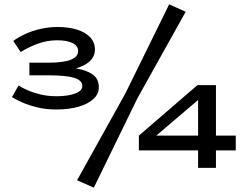

<svg xmlns="http://www.w3.org/2000/svg" viewBox="-20 -758 1103 882"><path d="M239 -255Q192 -255 152.5 -264.5Q113 -274 83.5 -287Q54 -300 35 -312L65 -365Q81 -355 107 -343.5Q133 -332 166.5 -324Q200 -316 239 -316Q274 -316 300.5 -321.5Q327 -327 342.5 -337Q358 -347 358 -363Q358 -389 321 -400.5Q284 -412 201 -412H115V-470H201Q271 -470 305 -483.5Q339 -497 339 -524Q339 -547 313.5 -560Q288 -573 243 -573Q197 -573 154.5 -557.5Q112 -542 75 -519L41 -570Q64 -587 96.5 -602Q129 -617 167 -625.5Q205 -634 245 -634Q295 -634 333.5 -622Q372 -610 394 -587Q416 -564 416 -530Q416 -498 391 -475.5Q366 -453 322.5 -442Q279 -431 221 -431V-451Q285 -451 332.5 -443Q380 -435 407 -415Q434 -395 434 -357Q434 -326 409 -303Q384 -280 340 -267.5Q296 -255 239 -255ZM556 -329 757 -738 833 -704 611 -306 411 104 334 70ZM671 -112 618 -135 887 -367H970ZM618 -67V-135H1063V-67ZM890 -367H972V13H890Z"/></svg>

Font: BioRhyme SemiExpanded Medium
Style: Regular
Weight: 500
Width: 6
Designer: Aoife Mooney
Foundry: Aoife Mooney Type
Version: Version 1.600;gftools[0.9.33]